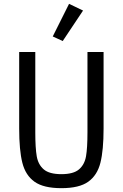

<svg xmlns="http://www.w3.org/2000/svg" viewBox="-20 -969 640 1001"><path d="M164 -698V-279Q164 -198 171.5 -154.5Q179 -111 208 -86Q237 -61 300 -61Q363 -61 392 -86Q421 -111 428.5 -154.5Q436 -198 436 -279V-698H520V-299Q520 -186 503.5 -120.5Q487 -55 440 -21.5Q393 12 300 12Q207 12 160 -21.5Q113 -55 96.5 -120.5Q80 -186 80 -299V-698ZM307 -755 255 -779 340 -949 413 -914Z"/></svg>

Font: iA Writer Duo V
Style: Regular
Weight: 400
Designer: Mike Abbink, Paul van der Laan, Pieter van Rosmalen, Oliver Reichenstein
Foundry: Information Architects Inc.
Version: Version 2.000